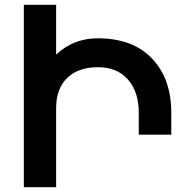

<svg xmlns="http://www.w3.org/2000/svg" viewBox="-20 -777 793 797"><path d="M386 -618Q531 -618 611 -534Q691 -450 691 -310V-218H556V-310Q556 -395 511.5 -446.5Q467 -498 386 -498Q305 -498 259 -453.5Q213 -409 213 -328V0H79V-757H213V-550Q284 -618 386 -618Z"/></svg>

Font: Montserrat arm Medium
Style: Regular
Weight: 500
Designer: Julieta Ulanovsky
Foundry: Julieta Ulanovsky
Version: Version 6.000;PS 006.000;hotconv 1.0.88;makeotf.lib2.5.64775